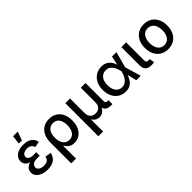

<svg xmlns="http://www.w3.org/2000/svg" viewBox="113 -1806 3059 3059"><g transform="rotate(-45 1642.5 -276.5)"><path d="M272.5 10.3Q208 10.3 156.5 -9Q105 -28.3 75.2 -63.5Q45.4 -98.6 45.4 -147Q45.4 -173.8 56.4 -198.2Q67.4 -222.7 91.6 -242.2Q115.7 -261.7 156 -272.9Q196.3 -284.2 254.4 -284.2H336.4V-237.8H269Q233.4 -237.8 207.5 -227.3Q181.6 -216.8 167.5 -198.2Q153.3 -179.7 153.3 -155.8Q153.3 -120.6 185.8 -98.9Q218.3 -77.1 275.4 -77.1Q312 -77.1 335.4 -86.9Q358.9 -96.7 371.8 -115.7Q384.8 -134.8 390.6 -163.1L491.7 -146Q481.9 -96.7 454.6 -61.8Q427.2 -26.9 381.8 -8.3Q336.4 10.3 272.5 10.3ZM255.9 -260.3Q198.7 -260.3 160.2 -270.5Q121.6 -280.8 98.6 -298.8Q75.7 -316.9 65.7 -340.6Q55.7 -364.3 55.7 -389.6Q55.7 -439.5 83.5 -475.1Q111.3 -510.7 160.2 -529.5Q209 -548.3 272.5 -548.3Q332 -548.3 375.2 -531.5Q418.5 -514.6 445.3 -482.9Q472.2 -451.2 482.4 -404.8L382.8 -385.3Q374 -420.9 347.2 -441.4Q320.3 -461.9 272 -461.9Q221.7 -461.9 191.7 -440.4Q161.6 -418.9 161.6 -385.3Q161.6 -355.5 189 -336.2Q216.3 -316.9 270.5 -316.9H336.4V-260.3ZM237.8 -610.4 254.4 -757.3H359.9L307.1 -610.4Z M604.5 204.1V-267.1Q604.5 -353 635 -416.3Q665.5 -479.5 721.2 -513.9Q776.9 -548.3 853 -548.3Q928.2 -548.3 983.9 -514.6Q1039.6 -481 1070.3 -418Q1101.1 -355 1101.1 -268.6Q1101.1 -183.6 1072 -120.8Q1043 -58.1 991.7 -23.7Q940.4 10.7 874 10.7Q827.1 10.7 795.9 -5.1Q764.6 -21 746.1 -43Q727.5 -64.9 716.3 -84H711.4V204.1ZM850.6 -80.6Q897 -80.6 928.5 -105Q960 -129.4 976.1 -172.4Q992.2 -215.3 992.2 -270.5Q992.2 -324.2 976.8 -366.5Q961.4 -408.7 930.2 -432.9Q898.9 -457 852.1 -457Q806.6 -457 774.4 -433.8Q742.2 -410.6 725.3 -368.9Q708.5 -327.1 708.5 -270.5Q708.5 -214.4 725.1 -171.4Q741.7 -128.4 773.7 -104.5Q805.7 -80.6 850.6 -80.6Z M1215.8 204.1V-541H1322.3V-217.3Q1322.3 -170.9 1338.6 -141.1Q1355 -111.3 1382.8 -97.2Q1410.6 -83 1444.8 -83Q1479.5 -83 1506.3 -97.2Q1533.2 -111.3 1548.8 -141.1Q1564.5 -170.9 1564.5 -217.3V-541H1670.9V-133.3Q1670.9 -108.9 1681.9 -98.6Q1692.9 -88.4 1719.7 -88.4H1736.3V0H1704.6Q1635.7 0 1601.8 -32.7Q1567.9 -65.4 1567.9 -127.9V-177.2H1589.4Q1589.4 -123 1575.2 -87.9Q1561 -52.7 1539.1 -32.7Q1517.1 -12.7 1492.2 -4.4Q1467.3 3.9 1445.8 3.9Q1423.8 3.9 1398.9 -4.4Q1374 -12.7 1351.8 -32.7Q1329.6 -52.7 1315.4 -87.9Q1301.3 -123 1301.3 -177.2H1322.3V204.1Z M2030.3 11.7Q1958 11.7 1902.6 -23.9Q1847.2 -59.6 1816.4 -122.8Q1785.6 -186 1785.6 -268.6Q1785.6 -351.6 1816.7 -414.6Q1847.7 -477.5 1903.8 -512.9Q1960 -548.3 2033.2 -548.3Q2086.4 -548.3 2123.8 -530.5Q2161.1 -512.7 2185.1 -483.6Q2209 -454.6 2223.1 -419.9Q2237.3 -385.3 2244.1 -351.6H2279.8L2293.9 -272.9L2374.5 0H2273.9L2208 -272Q2200.7 -302.2 2188.7 -334.5Q2176.8 -366.7 2157.5 -394.8Q2138.2 -422.9 2109.6 -440.2Q2081.1 -457.5 2040.5 -457.5Q1995.6 -457.5 1962.4 -434.6Q1929.2 -411.6 1911.4 -369.4Q1893.6 -327.1 1893.6 -268.6Q1893.6 -210.9 1910.9 -168.5Q1928.2 -126 1960.4 -103Q1992.7 -80.1 2036.6 -80.1Q2076.7 -80.1 2106 -97.9Q2135.3 -115.7 2155.8 -144.5Q2176.3 -173.3 2189 -206.1Q2201.7 -238.8 2208.5 -269L2267.1 -541H2366.7L2293.9 -269L2279.8 -192.4H2246.6Q2237.8 -159.2 2222.9 -123.5Q2208 -87.9 2183.6 -57.1Q2159.2 -26.4 2121.8 -7.3Q2084.5 11.7 2030.3 11.7Z M2616.2 2.9Q2545.9 2.9 2512.5 -30Q2479 -63 2479 -127.4V-541H2585.9V-147Q2585.9 -113.8 2595.2 -100.1Q2604.5 -86.4 2630.4 -86.4Q2642.1 -86.4 2649.2 -87.4Q2656.2 -88.4 2661.6 -89.8L2677.7 -4.9Q2667 -2 2650.6 0.5Q2634.3 2.9 2616.2 2.9Z M2986.3 11.2Q2910.2 11.2 2853.3 -23.7Q2796.4 -58.6 2764.9 -121.6Q2733.4 -184.6 2733.4 -267.6Q2733.4 -352.1 2764.9 -415.3Q2796.4 -478.5 2853.3 -513.4Q2910.2 -548.3 2986.3 -548.3Q3063.5 -548.3 3120.4 -513.4Q3177.2 -478.5 3208.7 -415.3Q3240.2 -352.1 3240.2 -267.6Q3240.2 -184.6 3208.7 -121.6Q3177.2 -58.6 3120.4 -23.7Q3063.5 11.2 2986.3 11.2ZM2986.3 -79.1Q3035.6 -79.1 3067.9 -104.5Q3100.1 -129.9 3116.2 -172.9Q3132.3 -215.8 3132.3 -268.1Q3132.3 -320.8 3116.2 -363.8Q3100.1 -406.7 3067.9 -432.4Q3035.6 -458 2986.3 -458Q2938 -458 2905.8 -432.4Q2873.5 -406.7 2857.7 -363.8Q2841.8 -320.8 2841.8 -268.1Q2841.8 -215.8 2857.7 -172.9Q2873.5 -129.9 2905.8 -104.5Q2938 -79.1 2986.3 -79.1Z"/></g></svg>

Font: Inter 17pt Medium
Style: Regular
Weight: 500
Version: Version 4.001;git-66647c0bb